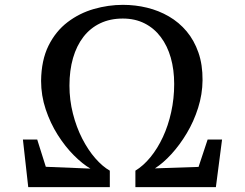

<svg xmlns="http://www.w3.org/2000/svg" viewBox="-20 -772 1010 792"><path d="M96.5 0 74.5 -196.5H133.5L169 -84L353 -76.5Q320.5 -95.5 284.8 -131.2Q249 -167 218.2 -215.5Q187.5 -264 168.5 -321Q149.5 -378 149.5 -438.5Q150.5 -524 180.2 -583.8Q210 -643.5 259 -680.8Q308 -718 367.5 -735Q427 -752 487 -752Q538.5 -752 586.8 -740.2Q635 -728.5 676.8 -704.2Q718.5 -680 749.8 -642.8Q781 -605.5 798.5 -555.2Q816 -505 815.5 -441Q815 -383 797.2 -327Q779.5 -271 750.5 -222.5Q721.5 -174 687.2 -136.5Q653 -99 619 -77.5L799 -83.5L836.5 -196.5H896L870.5 0H538.5V-68Q571.5 -88 600.8 -123.8Q630 -159.5 652 -206.8Q674 -254 686.2 -309.8Q698.5 -365.5 698.5 -425.5Q698.5 -484.5 684.5 -533.8Q670.5 -583 643.2 -619.2Q616 -655.5 576.5 -675.5Q537 -695.5 486.5 -695.5Q434.5 -695.5 393.5 -676Q352.5 -656.5 324.2 -620Q296 -583.5 281.2 -532.5Q266.5 -481.5 266.5 -419Q266.5 -359.5 280.8 -303.5Q295 -247.5 319.2 -200.2Q343.5 -153 373.2 -119Q403 -85 433 -68V0Z"/></svg>

Font: Merriweather 24pt SemiBold
Style: Regular
Weight: 600
Designer: Eben Sorkin
Foundry: Eben Sorkin
Version: Version 2.100